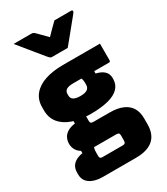

<svg xmlns="http://www.w3.org/2000/svg" viewBox="-252 -947 1103 1271"><g transform="rotate(-30 300.0 -312.0)"><path d="M369 -639Q339 -639 309 -639Q279 -639 249 -639Q242 -639 236.5 -643Q231 -647 219 -661Q212 -670 195 -690.5Q178 -711 156 -738Q134 -765 112 -792Q90 -819 72 -841Q104 -841 137.5 -841Q171 -841 204 -841Q215 -841 220.5 -839Q226 -837 233 -830Q242 -821 263 -800Q284 -779 322 -740L270 -760H334L283 -739Q320 -777 342.5 -800Q365 -823 384 -841H511Q515 -841 517.5 -840Q520 -839 521 -837Q522 -835 522 -832Q522 -828 519 -823.5Q516 -819 504 -804Q493 -791 474.5 -768Q456 -745 435.5 -720Q415 -695 397 -673Q379 -651 369 -639ZM59 -84Q59 -108 69 -128.5Q79 -149 101 -163Q123 -177 160 -182V-218L248 -195Q248 -183 248 -172.5Q248 -162 248 -152Q248 -139 253.5 -134.5Q259 -130 276 -130H396Q456 -130 495.5 -112.5Q535 -95 554.5 -62.5Q574 -30 574 17V62Q574 100 563 129Q552 158 530 177.5Q508 197 474.5 207Q441 217 396 217H147Q103 217 72.5 205.5Q42 194 26 173Q10 152 10 121V107Q10 79 21.5 60Q33 41 54 29.5Q75 18 105 13V-21L196 7Q192 14 190 21Q188 28 187 36Q186 44 186 55V80Q186 88 188 93Q190 98 195 100Q200 102 208 102H363Q369 102 373 100.5Q377 99 380 96Q382 94 383.5 89Q385 84 385 77V39Q385 26 379.5 21.5Q374 17 362 17H202Q151 17 119.5 3Q88 -11 73.5 -34Q59 -57 59 -84ZM345 -423 444 -426V-400Q482 -392 504.5 -372Q527 -352 527 -319V-311Q527 -269 499.5 -240.5Q472 -212 418 -198Q364 -184 284 -184Q205 -184 147 -204.5Q89 -225 57.5 -264Q26 -303 26 -359V-384Q26 -440 58 -479Q90 -518 148.5 -537.5Q207 -557 285 -557Q356 -557 427 -557Q498 -557 568 -557Q568 -525 568 -493.5Q568 -462 568 -429Q568 -425 565.5 -421.5Q563 -418 557 -418Q517 -418 471.5 -418Q426 -418 378.5 -418Q331 -418 283 -418Q248 -418 231.5 -407.5Q215 -397 215 -376V-364Q215 -356 217.5 -349.5Q220 -343 225 -337Q233 -329 247.5 -325Q262 -321 282 -321Q321 -321 337 -333Q353 -345 353 -367V-382Q353 -390 352 -396.5Q351 -403 349.5 -409.5Q348 -416 345 -423Z"/></g></svg>

Font: Recursive Black
Style: Regular
Weight: 900
Version: Version 1.085